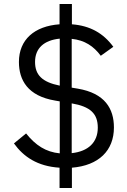

<svg xmlns="http://www.w3.org/2000/svg" viewBox="-20 -831 640 964"><path d="M279 113H341V11C476 0 552 -75 552 -191C552 -285 507 -363 370 -386L340 -391V-636C406 -629 450 -599 486 -551L549 -596C499 -664 433 -702 341 -709V-811H279V-709C153 -700 75 -632 75 -520C75 -429 119 -349 257 -326L280 -322V-61C210 -68 159 -101 111 -161L50 -111C98 -44 168 4 279 11ZM156 -520C156 -589 201 -629 280 -637V-401C191 -419 156 -455 156 -520ZM471 -190C471 -117 424 -71 340 -62V-312C433 -296 471 -261 471 -190Z"/></svg>

Font: IBM Plex Mono
Style: Regular
Weight: 400
Monospace: yes
Designer: Mike Abbink, Paul van der Laan, Pieter van Rosmalen
Foundry: Bold Monday
Version: Version 2.004